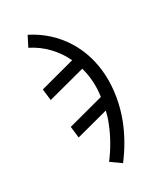

<svg xmlns="http://www.w3.org/2000/svg" viewBox="-140 -639 829 957"><g transform="rotate(-20 275.0 -160.0)"><path d="M347 222 284 192Q306 149 322 104Q338 59 347 14V13Q351 -4 353 -20.5Q355 -37 356 -54L183 26L164 -37L356 -126Q355 -170 345 -211.5Q335 -253 317 -290L116 -197L97 -260L284 -347Q251 -394 204 -428.5Q157 -463 100 -480L119 -542Q176 -525 225 -494Q274 -463 312 -421Q350 -379 376 -327.5Q402 -276 415 -218.5Q428 -161 428.5 -99Q429 -37 417 25Q407 75 389.5 124.5Q372 174 347 222Z"/></g></svg>

Font: Lode Term
Style: Italic
Weight: 400
Italic angle: -11°
Monospace: yes
Designer: Belleve Invis
Foundry: Belleve Invis
Version: Version 29.2.0